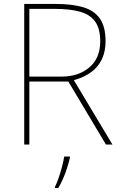

<svg xmlns="http://www.w3.org/2000/svg" viewBox="-20 -734 617 975"><path d="M262 -714Q345 -714 401.5 -697.5Q458 -681 487 -640Q516 -599 516 -525Q516 -472 497 -432.5Q478 -393 442 -367Q406 -341 355 -327L551 0H518L327 -320H129V0H103V-714ZM257 -689H129V-345H292Q379 -345 434 -392Q489 -439 489 -524Q489 -588 463.5 -624Q438 -660 386.5 -674.5Q335 -689 257 -689ZM335 67Q329 93 320.5 119.5Q312 146 301 171.5Q290 197 276 221H259V215Q267 200 277 171.5Q287 143 295 112.5Q303 82 306 61H335Z"/></svg>

Font: Noto Sans Armenian Thin
Style: Regular
Weight: 250
Version: Version 2.007